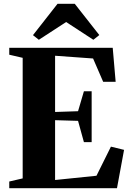

<svg xmlns="http://www.w3.org/2000/svg" viewBox="-20 -996 688 1016"><path d="M100 -52V-690L29 -706.5V-743H576.5L592 -563H526L472.5 -686.5L271.5 -701V-403.5L393 -407.5L424 -513H465V-244H424L393 -356.5L271.5 -360V-43.5L490.5 -66L567 -220L636.5 -203L599 0H29V-35.5ZM185.5 -785.5 154.5 -810 284.5 -976H375.5L505.5 -810.5L474 -785.5L330 -879.5Z"/></svg>

Font: Merriweather 96pt ExtraBold
Style: Regular
Weight: 800
Version: Version 2.100